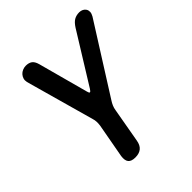

<svg xmlns="http://www.w3.org/2000/svg" viewBox="-206 -871 1011 1011"><g transform="rotate(-45 300.0 -365.0)"><path d="M218 10Q189 10 177.5 -4Q166 -18 170 -48L205 -240Q207 -254 206.5 -267Q206 -280 202 -292L95 -675Q92 -689 95.5 -700.5Q99 -712 107 -721Q115 -730 127 -735Q139 -740 151 -740Q173 -740 186.5 -730.5Q200 -721 207 -696L283 -415Q286 -402 291 -402Q296 -402 304 -415L478 -696Q494 -721 510.5 -730.5Q527 -740 549 -740Q561 -740 571 -735Q581 -730 586.5 -721Q592 -712 591.5 -700.5Q591 -689 583 -675L341 -292Q333 -280 327.5 -267Q322 -254 320 -240L286 -48Q281 -18 264 -4Q247 10 218 10Z"/></g></svg>

Font: Maple Mono SemiBold
Style: Italic
Weight: 600
Italic angle: -10°
Monospace: yes
Designer: subframe7536
Version: Version 7.000